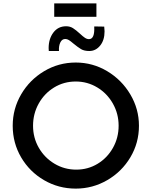

<svg xmlns="http://www.w3.org/2000/svg" viewBox="-20 -1105 895 1133"><path d="M427 -736Q527 -736 612.5 -685Q698 -634 749 -548Q800 -462 800 -363Q800 -262 749.5 -177Q699 -92 613 -42Q527 8 427 8Q326 8 240.5 -41.5Q155 -91 105 -176Q55 -261 55 -363Q55 -463 105 -548.5Q155 -634 240.5 -685Q326 -736 427 -736ZM430 -104Q499 -104 556 -138.5Q613 -173 646.5 -232.5Q680 -292 680 -363Q680 -434 646 -494Q612 -554 554 -589Q496 -624 427 -624Q357 -624 299.5 -589Q242 -554 208.5 -494Q175 -434 175 -363Q175 -292 209 -233Q243 -174 301.5 -139Q360 -104 430 -104ZM412 -849Q397 -862 386.5 -868.5Q376 -875 365 -875Q346 -875 336 -854.5Q326 -834 328 -804H268Q267 -810 267 -821Q267 -876 295 -913Q323 -950 370 -950Q393 -950 410.5 -939Q428 -928 452 -906Q469 -890 481 -882Q493 -874 505 -874Q540 -874 536 -949L595 -948Q597 -928 597 -920Q597 -868 571 -836Q545 -804 507 -804Q477 -804 458.5 -815Q440 -826 412 -849ZM549 -1085V-1006H300V-1085Z"/></svg>

Font: Josefin Sans SemiBold
Style: Regular
Weight: 600
Designer: Santiago Orozco
Foundry: Typemade
Version: Version 2.000